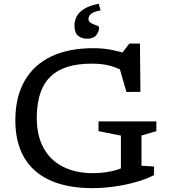

<svg xmlns="http://www.w3.org/2000/svg" viewBox="-20 -964 878 994"><path d="M712.5 -106 777.5 -102V-57.5Q737 -36.5 682.8 -21.2Q628.5 -6 570.2 2Q512 10 458 10Q361.5 10 286.8 -12.8Q212 -35.5 161 -80.5Q110 -125.5 84.2 -192.5Q58.5 -259.5 59.5 -348.5Q61 -466 108.8 -547.8Q156.5 -629.5 246 -672Q335.5 -714.5 462.5 -714.5Q515 -714.5 557 -706Q599 -697.5 640 -685L606.5 -683L650 -738.5H704.5L707 -488.5L634.5 -488L591.5 -637L620.5 -595.5Q576.5 -618 539.8 -626.2Q503 -634.5 456 -634.5Q382 -634.5 329 -617.8Q276 -601 241.5 -567.8Q207 -534.5 190 -485.2Q173 -436 170.5 -371Q167.5 -270.5 202.8 -203Q238 -135.5 304.8 -101.5Q371.5 -67.5 461.5 -67.5Q493 -67.5 526.5 -72Q560 -76.5 591.2 -86.8Q622.5 -97 646.5 -114L606 -22.5V-262L490 -285V-335.5H789.5V-285L712.5 -262.5ZM493 -823Q493 -799.5 478 -781.5Q463 -763.5 430.5 -763.5Q402.5 -763.5 384 -779Q365.5 -794.5 365.5 -832.5Q365.5 -855.5 376.2 -877.5Q387 -899.5 414.2 -917.2Q441.5 -935 491.5 -944.5L500.5 -910Q464 -903.5 451 -891.8Q438 -880 438 -866Q438 -855 446.2 -848.5Q454.5 -842 465.5 -837.8Q476.5 -833.5 484.8 -830.2Q493 -827 493 -823Z"/></svg>

Font: Newsreader 7pt
Style: Regular
Weight: 400
Designer: Hugues Gentile
Foundry: Production Type
Version: Version 1.003